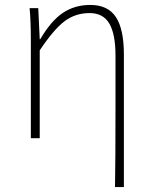

<svg xmlns="http://www.w3.org/2000/svg" viewBox="-20 -560 617 778"><path d="M448 -124V-334Q448 -422 423 -464.5Q398 -507 343 -507Q285 -507 241 -473.5Q197 -440 141 -356V0H105V-396Q105 -474 100 -527H135L141 -401H143Q187 -476 235 -508Q283 -540 346 -540Q417 -540 449.5 -491Q482 -442 482 -339V198H446Q448 92 448 -124Z"/></svg>

Font: Merged Yaku Han JP Thin
Style: Regular
Weight: 250
Designer: Ryoko NISHIZUKA 西塚涼子 (kana, bopomofo & ideographs); Paul D. Hunt (Latin, Greek & Cyrillic); Sandoll Communications 산돌커뮤니
Foundry: Adobe
Version: Version 2.004